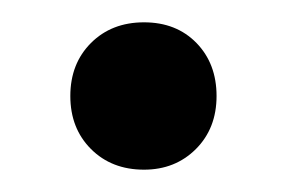

<svg xmlns="http://www.w3.org/2000/svg" viewBox="-20 -374 256 172"><path d="M43 -288Q43 -317 61.5 -335.5Q80 -354 109 -354Q138 -354 156 -335.5Q174 -317 174 -288Q174 -259 155.5 -240.5Q137 -222 109 -222Q80 -222 61.5 -240.5Q43 -259 43 -288Z"/></svg>

Font: Nyght Serif
Style: Regular
Weight: 400
Designer: Maksym Kobuzan
Version: Version 0.410;July 4, 2025;FontCreator 15.0.0.2958 64-bit